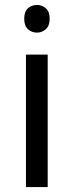

<svg xmlns="http://www.w3.org/2000/svg" viewBox="-20 -757 298 777"><path d="M173 -536V0H85V-536ZM130 -737Q150 -737 165.5 -723.5Q181 -710 181 -681Q181 -653 165.5 -639Q150 -625 130 -625Q108 -625 93 -639Q78 -653 78 -681Q78 -710 93 -723.5Q108 -737 130 -737Z"/></svg>

Font: uguzrati25
Style: Book
Weight: 400
Designer: Jelle Bosma - Monotype Design Team, Universal Thirst
Foundry: Monotype Imaging Inc.
Version: Version 2.106